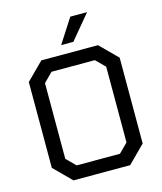

<svg xmlns="http://www.w3.org/2000/svg" viewBox="-135 -1041 963 1139"><g transform="rotate(-15 347.0 -471.5)"><path d="M310 -794 406 -943H509L385 -794ZM173 0 68 -105V-632L173 -737H521L626 -632V-105L521 0ZM214 -81H480L535 -136V-601L480 -656H214L159 -601V-136Z"/></g></svg>

Font: Tomorrow
Style: Regular
Weight: 400
Designer: Tony de Marco, Monica Rizzolli
Foundry: Just in Type
Version: Version 2.002